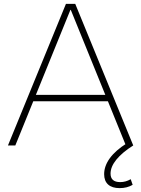

<svg xmlns="http://www.w3.org/2000/svg" viewBox="-20 -750 728 990"><path d="M21 0 320 -730H368L667 0H629L345 -699H343L59 0ZM135 -228V-261H553V-228ZM597 220Q558 220 537.5 201.5Q517 183 517 148Q517 106 546.5 65.5Q576 25 635 -12L667 0Q610 36 580 73Q550 110 550 145Q550 189 600 189Q628 189 654 174L664 203Q635 220 597 220Z"/></svg>

Font: M PLUS 2 ExtraLight
Style: Regular
Weight: 250
Designer: Coji Morishita
Foundry: UNDERFOREST DESIGN
Version: Version 1.001